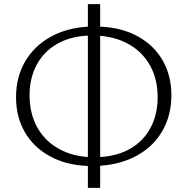

<svg xmlns="http://www.w3.org/2000/svg" viewBox="-20 -791 900 922"><path d="M461 5V111H402V6Q298 2 220 -40.5Q142 -83 99.5 -156Q57 -229 57 -324Q57 -420 100 -494.5Q143 -569 221 -613Q299 -657 402 -663V-771H461V-663Q564 -659 641.5 -616.5Q719 -574 761 -501Q803 -428 803 -334Q803 -238 760.5 -163.5Q718 -89 640.5 -45.5Q563 -2 461 5ZM402 -37V-620Q316 -616 253 -579.5Q190 -543 156 -479.5Q122 -416 122 -333Q122 -249 156.5 -184Q191 -119 254.5 -81Q318 -43 402 -37ZM737 -324Q737 -408 703 -472Q669 -536 606.5 -574Q544 -612 461 -619V-37Q546 -42 608 -78.5Q670 -115 703.5 -178.5Q737 -242 737 -324Z"/></svg>

Font: Ysabeau Infant Semilight
Style: Regular
Weight: 300
Designer: Christian Thalmann (Catharsis Fonts)
Version: Version 0.003